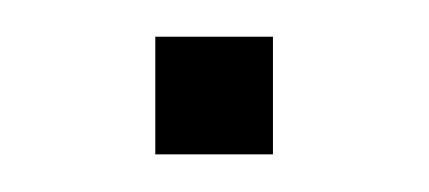

<svg xmlns="http://www.w3.org/2000/svg" viewBox="-20 -82 228 102"><path d="M62.5 -62.5H125V0H62.5Z"/></svg>

Font: Pixel Operator SC
Style: Regular
Weight: 400
Designer: Jayvee Enaguas (GrandChaos9000)
Foundry: The Grandoplex Project
Version: Version 1.4.1 (September 5, 2015)